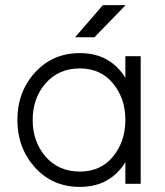

<svg xmlns="http://www.w3.org/2000/svg" viewBox="-20 -720 648 752"><path d="M274 -574H350L472 -700H383ZM471 -500V-415Q467 -421 463.5 -427Q460 -433 455 -438Q396 -512 293 -512Q186 -512 117 -436Q48 -360 48 -250Q48 -141 117 -64Q186 12 293 12Q396 12 455 -62Q460 -67 463.5 -73Q467 -79 471 -85V0H531V-500ZM293 -452Q374 -452 422 -394Q446 -365 458.5 -329.5Q471 -294 471 -250Q471 -207 458.5 -171Q446 -135 422 -106Q374 -48 293 -48Q210 -48 159 -106Q108 -165 108 -250Q108 -336 159 -394Q210 -452 293 -452Z"/></svg>

Font: Unageo Variable
Style: Regular
Weight: 300
Designer: Richard Sepsi
Foundry: Richard Sepsi
Version: Version 2.200